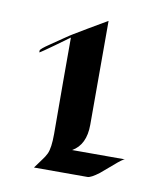

<svg xmlns="http://www.w3.org/2000/svg" viewBox="-59 -764 447 535"><g transform="rotate(10 165.0 -497.0)"><path d="M111.3 -379.4 110.8 -526.4V-652.3L71.8 -624Q64.5 -618.7 57.4 -613.8Q50.3 -608.9 44.9 -605Q32.2 -596.2 31.2 -596.2V-601.6Q31.2 -606 56.2 -622.8Q81.1 -639.6 90.8 -646.5Q110.8 -660.2 116.2 -663.1Q123 -667.5 153.6 -685.5Q184.1 -703.6 206.1 -716.3V-422.4Q206.1 -365.7 168.5 -344.2H318.4Q313 -344.2 289.1 -323.2Q265.1 -302.2 255.9 -294.9Q233.4 -277.8 223.6 -277.8H72.3Q84 -294.4 91.6 -304.2Q99.1 -314 103.5 -323.2Q111.3 -339.8 111.3 -379.4Z"/></g></svg>

Font: Fondamento
Style: Regular
Weight: 400
Version: Version 1.000